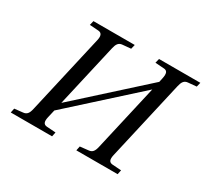

<svg xmlns="http://www.w3.org/2000/svg" viewBox="-140 -897 1178 1103"><g transform="rotate(30 449.0 -346.0)"><path d="M40 0H314L320 -29L261 -33C237 -35 232 -52 239 -83L251 -135L678 -521L578 -83C571 -51 560 -37 536 -35L481 -29L475 0H749L755 -29L696 -33C672 -35 667 -52 674 -83L794 -609C801 -640 811 -656 836 -658L891 -663L898 -692H624L617 -663L676 -659C714 -656 697 -610 691 -579L264 -193L359 -609C366 -640 376 -656 401 -658L456 -663L463 -692H189L182 -663L241 -659C264 -657 270 -639 263 -609L143 -83C136 -51 125 -37 101 -35L46 -29Z"/></g></svg>

Font: Heuristica
Style: Italic
Weight: 400
Italic angle: -13°
Version: Version 1.0.1